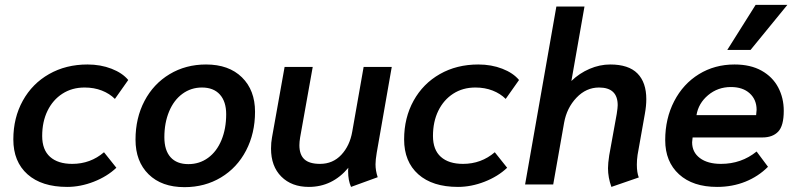

<svg xmlns="http://www.w3.org/2000/svg" viewBox="-20 -761 3283 792"><path d="M35 -186Q35 -275 74 -345.5Q113 -416 182.5 -455.5Q252 -495 341 -495Q395 -495 440 -477.5Q485 -460 509 -431L454 -353Q432 -375 400 -387.5Q368 -400 329 -400Q277 -400 237.5 -374.5Q198 -349 176 -304Q154 -259 154 -200Q154 -143 186.5 -114Q219 -85 278 -85Q353 -85 409 -133L460 -69Q422 -33 367 -11.5Q312 10 257 10Q152 10 93.5 -42Q35 -94 35 -186Z M539 -185Q539 -274 576 -344.5Q613 -415 679.5 -455Q746 -495 830 -495Q924 -495 978 -442Q1032 -389 1032 -300Q1032 -211 995 -140Q958 -69 891.5 -29Q825 11 741 11Q647 11 593 -42Q539 -95 539 -185ZM913 -290Q913 -342 887 -371Q861 -400 813 -400Q768 -400 732.5 -374Q697 -348 677.5 -301Q658 -254 658 -195Q658 -141 683.5 -112.5Q709 -84 757 -84Q803 -84 838.5 -110Q874 -136 893.5 -183Q913 -230 913 -290Z M1098 -148Q1098 -173 1102 -194L1154 -485H1270L1218 -194Q1215 -176 1215 -162Q1215 -123 1235.5 -104Q1256 -85 1300 -85Q1353 -85 1388 -122.5Q1423 -160 1433 -218L1480 -485H1596L1534 -131Q1529 -101 1529 -83Q1529 -57 1538 -30L1428 10Q1416 -17 1416 -54Q1416 -64 1417 -69Q1351 10 1254 10Q1183 10 1140.5 -32.5Q1098 -75 1098 -148Z M1647 -186Q1647 -275 1686 -345.5Q1725 -416 1794.5 -455.5Q1864 -495 1953 -495Q2007 -495 2052 -477.5Q2097 -460 2121 -431L2066 -353Q2044 -375 2012 -387.5Q1980 -400 1941 -400Q1889 -400 1849.5 -374.5Q1810 -349 1788 -304Q1766 -259 1766 -200Q1766 -143 1798.5 -114Q1831 -85 1890 -85Q1965 -85 2021 -133L2072 -69Q2034 -33 1979 -11.5Q1924 10 1869 10Q1764 10 1705.5 -42Q1647 -94 1647 -186Z M2488 -67Q2488 -87 2493 -120L2524 -291Q2528 -317 2528 -327Q2528 -400 2451 -400Q2398 -400 2358 -358Q2318 -316 2307 -255L2262 0H2146L2275 -734H2391L2337 -427Q2370 -459 2412 -477Q2454 -495 2497 -495Q2573 -495 2609.5 -458Q2646 -421 2646 -352Q2646 -324 2640 -291L2610 -122Q2607 -101 2607 -82Q2607 -49 2615 -29L2502 10Q2488 -29 2488 -67Z M2724 -183Q2724 -272 2761 -343.5Q2798 -415 2863 -455Q2928 -495 3010 -495Q3076 -495 3121.5 -469.5Q3167 -444 3190 -400.5Q3213 -357 3213 -304Q3213 -242 3190 -218Q3167 -194 3125 -194H2837Q2835 -180 2835 -174Q2835 -133 2867 -109Q2899 -85 2954 -85Q3038 -85 3101 -136L3148 -73Q3108 -33 3054.5 -11.5Q3001 10 2938 10Q2838 10 2781 -42Q2724 -94 2724 -183ZM3099 -286Q3101 -302 3101 -308Q3101 -350 3072.5 -376Q3044 -402 2995 -402Q2941 -402 2901 -368.5Q2861 -335 2853 -286ZM3097 -741H3228L3076 -555H2980Z"/></svg>

Font: Niramit SemiBold
Style: Italic
Weight: 600
Italic angle: -10°
Designer: Katatrad Aksorn Co.,Ltd.
Foundry: Cadson Demak Co.,Ltd.
Version: Version 1.001; ttfautohint (v1.6)